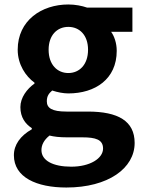

<svg xmlns="http://www.w3.org/2000/svg" viewBox="-20 -594 637 857"><path d="M276 243C463 243 581 157 581 44C581 -54 507 -96 372 -96H277C211 -96 189 -112 189 -142C189 -165 198 -177 213 -190C237 -182 263 -177 285 -177C405 -177 501 -241 501 -367C501 -402 490 -433 476 -452H571V-560H369C346 -568 316 -574 285 -574C166 -574 59 -503 59 -372C59 -306 95 -253 134 -225V-221C100 -197 71 -158 71 -116C71 -70 93 -41 122 -22V-17C71 12 42 52 42 99C42 198 144 243 276 243ZM285 -268C236 -268 197 -305 197 -372C197 -437 235 -474 285 -474C335 -474 373 -437 373 -372C373 -305 334 -268 285 -268ZM298 150C217 150 165 123 165 76C165 53 176 31 201 11C221 16 245 19 279 19H347C407 19 440 29 440 69C440 113 382 150 298 150Z"/></svg>

Font: Source Han Sans JP
Style: Bold
Weight: 700
Designer: Ryoko NISHIZUKA 西塚涼子 (kana, bopomofo & ideographs); Paul D. Hunt (Latin, Greek & Cyrillic); Sandoll Communications 산돌커뮤니
Foundry: Adobe
Version: Version 2.002;hotconv 1.0.116;makeotfexe 2.5.65601